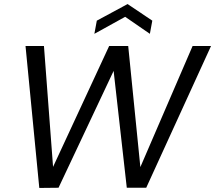

<svg xmlns="http://www.w3.org/2000/svg" viewBox="-20 -927 1062 948"><path d="M174 1 106 -700H197L242 -103L519 -700H613L673 -102L931 -700H1022L702 0H606L541 -577L269 0ZM446 -760 458 -825 610 -907 732 -825 720 -760 598 -844Z"/></svg>

Font: DM Sans 16pt
Style: Italic
Weight: 400
Italic angle: -10°
Version: Version 4.004;gftools[0.9.30]